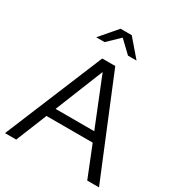

<svg xmlns="http://www.w3.org/2000/svg" viewBox="-211 -1052 1101 1187"><g transform="rotate(30 339.5 -458.0)"><path d="M4 0 294 -700H387L675 0H591L503 -220H173L84 0ZM200 -286H476L338 -629ZM423 -795 339 -875 256 -795H196L300 -916H380L484 -795Z"/></g></svg>

Font: Red Hat Display VF
Style: Regular
Weight: 300
Designer: Pentagram, MCKL
Foundry: Pentagram, MCKL
Version: Version 1.023